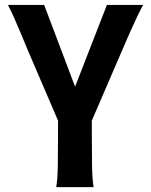

<svg xmlns="http://www.w3.org/2000/svg" viewBox="-20 -518 611 777"><path d="M231.9 9.8 91.8 -316.4Q83 -338.9 68.8 -372.3Q54.7 -405.8 39.8 -439.9Q24.9 -474.1 12.2 -498H158.7L329.6 -46.4ZM334.5 9.8 236.8 -46.4 412.6 -498H559.1Q548.8 -479.5 535.4 -451.2Q522 -422.9 508.5 -392.8Q495.1 -362.8 484.9 -338.9ZM358.9 239.3H207.5Q212.9 210 213.9 154.5Q214.8 99.1 214.8 26.9V-51.3H351.6V26.9Q351.6 99.1 352.5 154.5Q353.5 210 358.9 239.3Z"/></svg>

Font: Andika
Style: Bold
Weight: 700
Designer: Victor Gaultney, Annie Olsen, Julie Remington, Don Collingsworth, Eric Hays, Becca Hirsbrunner
Foundry: SIL International
Version: Version 6.101